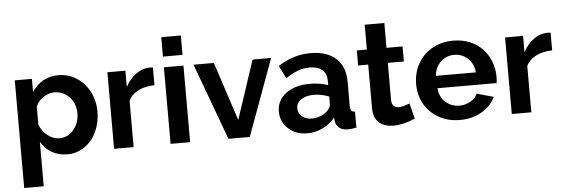

<svg xmlns="http://www.w3.org/2000/svg" viewBox="-56 -913 3853 1309"><g transform="rotate(-5 1871.0 -258.5)"><path d="M194.8 -91.8V212.9H61V-523.9H178.2V-434.1Q208 -481 254.4 -507.1Q300.8 -533.2 358.9 -533.2Q427.7 -533.2 484.4 -496.6Q541 -460 572.5 -398.2Q604 -336.4 604 -263.2Q604 -187.5 574.7 -125Q545.4 -62.5 492.7 -26.4Q439.9 9.8 375 9.8Q314.9 9.8 268.3 -17.1Q221.7 -43.9 194.8 -91.8ZM466.8 -263.2Q466.8 -329.1 425.3 -374Q383.8 -418.9 321.8 -418.9Q282.7 -418.9 245.4 -393.8Q208 -368.7 194.8 -331.1V-208Q212.9 -163.1 250.5 -133.5Q288.1 -104 330.1 -104Q389.2 -104 428 -151.4Q466.8 -198.7 466.8 -263.2Z M1006.8 -408.2Q944.3 -407.2 896.7 -383.8Q849.1 -360.4 828.6 -316.9V0H694.8V-523.9H817.9V-412.1Q845.7 -465.3 888.9 -497.1Q932.1 -528.8 980 -530.8Q1001 -530.8 1006.8 -529.8Z M1081.5 -597.2V-730H1215.3V-597.2ZM1081.5 0V-523.9H1215.3V0Z M1477.5 0 1284.2 -523.9H1423.3L1555.2 -122.1L1688.5 -523.9H1815.4L1623.5 0Z M1835.9 -154.8Q1835.9 -231 1898.4 -278.1Q1960.9 -325.2 2061 -325.2Q2136.2 -325.2 2187 -304.2V-332Q2187 -382.3 2157.5 -409.2Q2127.9 -436 2069.8 -436Q2027.8 -436 1989.7 -421.6Q1951.7 -407.2 1906.2 -377L1862.8 -464.8Q1967.8 -533.2 2084 -533.2Q2196.3 -533.2 2258.5 -477.1Q2320.8 -420.9 2320.8 -316.9V-149.9Q2320.8 -128.4 2328.1 -119.4Q2335.4 -110.4 2353 -108.9V0Q2319.3 6.8 2295.9 6.8Q2257.3 6.8 2236.1 -10Q2214.8 -26.9 2210 -55.2L2207 -82Q2173.3 -38.6 2122.3 -14.4Q2071.3 9.8 2018.1 9.8Q1939.5 9.8 1887.7 -37.1Q1835.9 -84 1835.9 -154.8ZM2162.1 -127.9Q2187 -152.8 2187 -173.8V-227.1Q2135.7 -248 2082 -248Q2029.3 -248 1996.1 -225.3Q1962.9 -202.6 1962.9 -166Q1962.9 -134.3 1988.3 -111.1Q2013.7 -87.9 2056.2 -87.9Q2085.9 -87.9 2114.5 -98.9Q2143.1 -109.9 2162.1 -127.9Z M2754.9 -26.9Q2674.8 8.8 2606.9 8.8Q2578.1 8.8 2554.2 1.5Q2530.3 -5.9 2511.2 -20.8Q2492.2 -35.6 2481.4 -61Q2470.7 -86.4 2470.7 -120.1V-420.9H2401.9V-523.9H2470.7V-693.8H2605V-523.9H2714.8V-420.9H2605V-165Q2606.4 -113.8 2654.8 -113.8Q2683.1 -113.8 2728 -132.8Z M3061 9.8Q2979 9.8 2915 -27.3Q2851.1 -64.5 2817.9 -125.2Q2784.7 -186 2784.7 -258.8Q2784.7 -333.5 2817.9 -395.8Q2851.1 -458 2915 -495.6Q2979 -533.2 3062 -533.2Q3124.5 -533.2 3176.5 -511.2Q3228.5 -489.3 3262.9 -451.9Q3297.4 -414.6 3316.2 -366.2Q3335 -317.9 3335 -264.2Q3335 -236.3 3332 -219.2H2926.8Q2931.6 -159.7 2971.7 -123.8Q3011.7 -87.9 3065.9 -87.9Q3106.4 -87.9 3141.8 -107.7Q3177.2 -127.4 3189.9 -159.2L3304.7 -127Q3275.4 -65.4 3210.7 -27.8Q3146 9.8 3061 9.8ZM2923.8 -304.2H3197.8Q3191.9 -363.3 3153.6 -399.7Q3115.2 -436 3060.1 -436Q3005.9 -436 2967.3 -399.4Q2928.7 -362.8 2923.8 -304.2Z M3728.5 -408.2Q3666 -407.2 3618.4 -383.8Q3570.8 -360.4 3550.3 -316.9V0H3416.5V-523.9H3539.6V-412.1Q3567.4 -465.3 3610.6 -497.1Q3653.8 -528.8 3701.7 -530.8Q3722.7 -530.8 3728.5 -529.8Z"/></g></svg>

Font: Rawline
Style: Bold
Weight: 700
Designer: Matt McInerney, Pablo Impallari, Rodrigo Fuenzalida
Foundry: Matt McInerney, Pablo Impallari, Rodrigo Fuenzalida
Version: Version 4.020;PS 004.020;hotconv 1.0.88;makeotf.lib2.5.64775